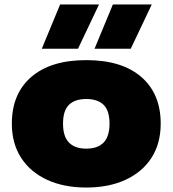

<svg xmlns="http://www.w3.org/2000/svg" viewBox="-20 -828 772 859"><path d="M366 11Q265.5 11 190.8 -23.5Q116 -58 74.5 -122Q33 -186 33 -275Q33 -408.5 120 -483.8Q207 -559 366 -559Q525 -559 612 -483.8Q699 -408.5 699 -275Q699 -186 657.8 -122Q616.5 -58 541.5 -23.5Q466.5 11 366 11ZM366 -163Q417 -163 443.5 -190.2Q470 -217.5 470 -275Q470 -333 443.5 -359Q417 -385 366 -385Q315 -385 288.5 -359Q262 -333 262 -275Q262 -217.5 288.5 -190.2Q315 -163 366 -163ZM403 -610 485 -808H659L565 -610ZM167 -610 249 -808H423L329 -610Z"/></svg>

Font: Encode Sans Expanded Expanded Black
Style: Regular
Weight: 900
Width: 7
Designer: Multiple Designers
Foundry: Impallari Type
Version: Version 3.000; ttfautohint (v1.8.3) -l 8 -r 50 -G 200 -x 14 